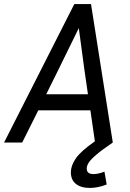

<svg xmlns="http://www.w3.org/2000/svg" viewBox="-42 -700 639 943"><path d="M482 206Q439 223 400 223Q355 223 330.5 203Q306 183 306 146Q306 114 330 78.5Q354 43 424 -6L402 -158H146L67 0H-22L323 -680H405L512 0Q459 36 431.5 59.5Q404 83 394 98.5Q384 114 384 128Q384 155 417 155Q441 155 471 143ZM243 -354 185 -237H390L373 -354L345 -562Z"/></svg>

Font: Inria Sans
Style: Italic
Weight: 400
Italic angle: -10°
Designer: Black Foundry Team
Foundry: Black Foundry
Version: Version 1.2; ttfautohint (v1.8.3)